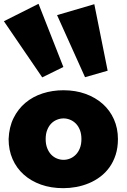

<svg xmlns="http://www.w3.org/2000/svg" viewBox="-20 -984 667 1012"><path d="M280.8 -904.3 477.1 -961.9 547.4 -611.3 428.2 -577.1ZM0.5 -872.1 183.1 -963.9 314 -630.9 202.6 -576.2ZM220.7 -251Q220.7 -223.6 228.8 -203.1Q236.8 -182.6 250 -168.9Q263.2 -155.3 280.3 -148.4Q297.4 -141.6 314.9 -141.6Q332.5 -141.6 349.4 -148.4Q366.2 -155.3 379.6 -168.9Q393.1 -182.6 401.1 -203.1Q409.2 -223.6 409.2 -251Q409.2 -278.3 401.1 -298.8Q393.1 -319.3 379.6 -332.8Q366.2 -346.2 349.4 -353Q332.5 -359.9 314.9 -359.9Q297.4 -359.9 280.3 -353Q263.2 -346.2 250 -332.8Q236.8 -319.3 228.8 -298.8Q220.7 -278.3 220.7 -251ZM25.4 -251Q27.8 -314 51.5 -361.8Q75.2 -409.7 114.3 -442.4Q153.3 -475.1 204.8 -491.7Q256.3 -508.3 314.5 -508.3Q377.9 -508.3 430.7 -489.3Q483.4 -470.2 521.5 -436.3Q559.6 -402.3 580.6 -355Q601.6 -307.6 601.6 -251Q601.6 -205.1 589.6 -168Q577.6 -130.9 557.1 -102.3Q536.6 -73.7 508.8 -52.7Q481 -31.7 448.7 -18.3Q416.5 -4.9 382.1 1.5Q347.7 7.8 313.5 7.8Q249 7.8 196 -11Q143.1 -29.8 105 -64Q66.9 -98.1 46.1 -145.8Q25.4 -193.4 25.4 -251Z"/></svg>

Font: Paytone One
Style: Regular
Weight: 400
Designer: vernon adams
Foundry: vernon adams
Version: 1.000